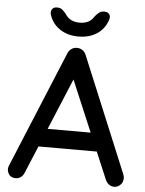

<svg xmlns="http://www.w3.org/2000/svg" viewBox="-60 -954 762 1006"><g transform="rotate(5 321.0 -451.0)"><path d="M331 -570 106 -30Q100 -14 88 -5Q76 4 61 4Q39 4 28 -8.5Q17 -21 16 -40Q16 -47 19 -56L273 -670Q280 -687 293.5 -696Q307 -705 323 -704Q338 -704 351 -695Q364 -686 370 -670L621 -65Q625 -55 625 -45Q625 -23 610.5 -9.5Q596 4 578 4Q563 4 550.5 -5.5Q538 -15 532 -30L305 -567ZM146 -172 191 -268H474L491 -172ZM323 -764Q269 -764 229 -789Q189 -814 172 -859Q164 -881 172.5 -893.5Q181 -906 198 -906Q216 -906 226 -898Q236 -890 248 -875Q259 -857 277.5 -847Q296 -837 323 -837Q376 -837 398 -875Q410 -890 420.5 -898Q431 -906 448 -906Q466 -906 474.5 -894Q483 -882 475 -861Q458 -814 418 -789Q378 -764 323 -764Z"/></g></svg>

Font: Quicksand Light SemiBold
Style: Regular
Weight: 600
Version: Version 3.006